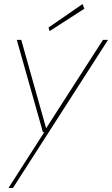

<svg xmlns="http://www.w3.org/2000/svg" viewBox="-20 -709 554 949"><path d="M22 220 199 -56H192L63 -512H85L208 -75L489 -512H514L44 220ZM225 -555 220 -573 388 -689 397 -666Z"/></svg>

Font: DM Sans 12pt Thin
Style: Italic
Weight: 250
Italic angle: -10°
Version: Version 4.004;gftools[0.9.30]